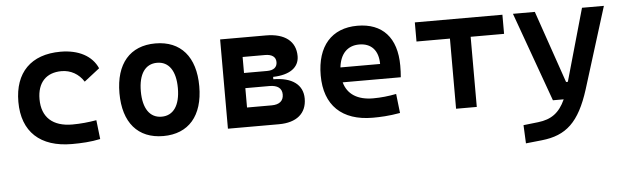

<svg xmlns="http://www.w3.org/2000/svg" viewBox="-48 -700 3612 1109"><g transform="rotate(-5 1758.0 -146.0)"><path d="M349.1 9.8C402.8 9.8 460.4 6.8 513.7 -4.9L501 -115.2C456.1 -107.4 408.2 -102.5 360.8 -102.5C248 -102.5 184.6 -159.2 184.6 -264.6C184.6 -360.8 236.3 -415 325.2 -415C378.4 -415 424.8 -388.7 453.6 -342.8L543 -412.6C511.2 -485.8 433.6 -527.3 329.1 -527.3C157.2 -527.3 61.5 -428.7 61.5 -259.8C61.5 -85.9 165.5 9.8 349.1 9.8Z M878.9 9.8C1025.9 9.8 1110.4 -87.9 1110.4 -258.8C1110.4 -429.7 1025.9 -527.3 878.9 -527.3C731.9 -527.3 647.5 -429.7 647.5 -258.8C647.5 -87.9 731.9 9.8 878.9 9.8ZM878.9 -102.5C810.5 -102.5 771.5 -159.2 771.5 -258.8C771.5 -358.9 810.5 -415 878.9 -415C947.3 -415 986.3 -358.9 986.3 -258.8C986.3 -159.2 947.3 -102.5 878.9 -102.5Z M1253.9 0H1549.8C1652.3 0 1710.9 -48.8 1710.9 -134.8C1710.9 -215.3 1648.9 -261.2 1540 -261.7V-275.4C1636.7 -277.8 1691.4 -316.9 1691.4 -382.8C1691.4 -468.8 1628.9 -517.6 1519.5 -517.6H1253.9ZM1374.5 -112.3V-224.6H1514.2C1561 -224.6 1586.4 -205.6 1586.4 -169.4C1586.4 -132.3 1562 -112.3 1517.6 -112.3ZM1374.5 -312.5V-405.3H1504.4C1544.4 -405.3 1566.9 -389.2 1566.9 -358.9C1566.9 -328.6 1545.9 -312.5 1507.8 -312.5Z M2093.3 9.8C2134.3 9.8 2187.5 7.8 2252 -3.9L2239.3 -115.2C2193.8 -106.4 2150.4 -101.6 2105 -101.6C2015.1 -101.6 1956.5 -138.7 1937.5 -209H2274.4C2276.4 -230 2277.3 -251.5 2277.3 -275.9C2277.3 -439.5 2194.8 -527.3 2050.3 -527.3C1900.4 -527.3 1814.5 -428.7 1814.5 -259.8C1814.5 -85.9 1915 9.8 2093.3 9.8ZM1932.1 -295.9C1940.9 -374.5 1983.4 -418.5 2051.3 -418.5C2120.6 -418.5 2162.1 -375 2162.1 -295.9Z M2576.7 0H2696.8V-406.7H2890.6V-517.6H2382.8V-406.7H2576.7Z M2961.4 234.4 3054.2 224.6C3196.8 209.5 3272.9 140.1 3332 -45.9L3479 -517.6H3352.1L3233.4 -98.6H3223.1L3078.6 -517.6H2951.7L3138.2 0H3200.7C3166 76.7 3118.7 109.9 3042.5 118.7L2956.5 128.4Z"/></g></svg>

Font: Cascadia Mono SemiBold
Style: Regular
Weight: 600
Monospace: yes
Designer: Aaron Bell
Foundry: Saja Typeworks
Version: Version 2404.023